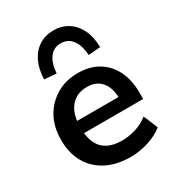

<svg xmlns="http://www.w3.org/2000/svg" viewBox="-181 -863 905 985"><g transform="rotate(-30 271.0 -370.5)"><path d="M306 10Q223 10 163 -21Q103 -52 70.5 -109Q38 -166 38 -244Q38 -320 69.5 -377Q101 -434 156.5 -466.5Q212 -499 283 -499Q353 -499 403 -469Q453 -439 480.5 -384Q508 -329 508 -253V-216H139V-288H420L404 -273Q404 -341 374 -377.5Q344 -414 288 -414Q246 -414 216.5 -394.5Q187 -375 171.5 -339.5Q156 -304 156 -255V-248Q156 -193 173 -157Q190 -121 224 -103Q258 -85 308 -85Q349 -85 390 -97.5Q431 -110 465 -137L500 -53Q465 -24 412 -7Q359 10 306 10ZM189 -551 118 -557Q120 -617 141 -660.5Q162 -704 199 -727.5Q236 -751 284 -751Q333 -751 370 -727.5Q407 -704 428 -660.5Q449 -617 450 -557L379 -551Q375 -610 350.5 -642.5Q326 -675 284 -675Q242 -675 217.5 -642.5Q193 -610 189 -551Z"/></g></svg>

Font: Nunito Sans 12pt ExtraLight
Style: Regular
Weight: 200
Designer: Vernon Adams
Foundry: Vernon Adams
Version: Version 3.101;gftools[0.9.27]